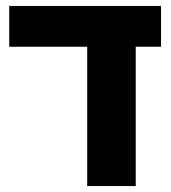

<svg xmlns="http://www.w3.org/2000/svg" viewBox="-20 -625 576 645"><path d="M521 -468V-605H11V-468H273V0H436V-468Z"/></svg>

Font: Noto Sans Hebrew SemiCondensed Extra
Style: Regular
Weight: 800
Width: 4
Designer: Monotype Design Team
Foundry: Monotype Imaging Inc.
Version: Version 1.902